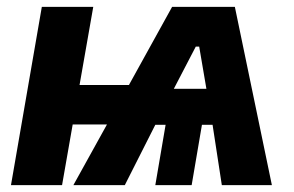

<svg xmlns="http://www.w3.org/2000/svg" viewBox="-20 -540 858 560"><path d="M12 0H161L192 -177H292L194 0H344L433 -176H463L433 0H539L569 -176H600L627 0H773L665 -520H482L356 -292H212L252 -520H102ZM487 -281 551 -404H561L582 -281Z"/></svg>

Font: Fixel Text 20240404
Style: Bold Italic
Weight: 700
Width: 4
Italic angle: -10°
Designer: AlfaBravo + MacPaw
Foundry: Kyrylo Tkachov, Marchela Mozhyna, Serhii Makarenko, Maria Weinstein, Zakhar Kryvoshyya
Version: Version 1.211;Glyphs 3.2 (3225)